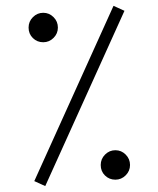

<svg xmlns="http://www.w3.org/2000/svg" viewBox="-20 -646 544 659"><path d="M369.6 -626 407.2 -608.9 135.3 -7.3 97.7 -24.4ZM78.1 -551.3Q78.1 -572.3 93 -587.2Q107.9 -602.1 128.4 -602.1Q148.9 -602.1 163.8 -587.2Q178.7 -572.3 178.7 -551.3Q178.7 -530.8 163.8 -515.9Q148.9 -501 128.4 -501Q107.4 -501 92.8 -515.4Q78.1 -529.8 78.1 -551.3ZM325.7 -79.6Q325.7 -100.6 340.6 -115.5Q355.5 -130.4 376 -130.4Q396.5 -130.4 411.4 -115.5Q426.3 -100.6 426.3 -79.6Q426.3 -59.1 411.4 -44.2Q396.5 -29.3 376 -29.3Q355 -29.3 340.3 -43.7Q325.7 -58.1 325.7 -79.6Z"/></svg>

Font: Vazir Thin WOL
Style: Thin-WOL
Weight: 100
Designer: Saber Rastikerdar
Foundry: Saber Rastikerdar
Version: Version 30.0.0